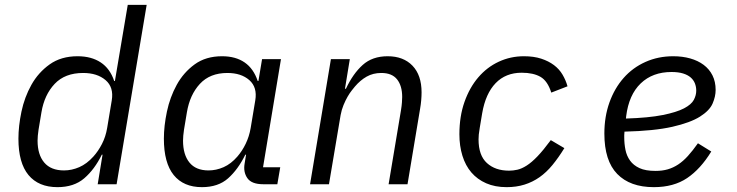

<svg xmlns="http://www.w3.org/2000/svg" viewBox="-20 -760 3040 792"><path d="M403 -122H400Q370 -61 327.5 -24.5Q285 12 217 12Q139 12 97.5 -38Q56 -88 56 -188Q56 -240 68.5 -299.5Q81 -359 109.5 -410Q138 -461 185 -494.5Q232 -528 300 -528Q357 -528 395.5 -502.5Q434 -477 451 -426H454L507 -740H585L461 0H383ZM244 -57Q276 -57 307 -70.5Q338 -84 365 -114Q385 -136 400.5 -166Q416 -196 422 -232L441 -346Q450 -400 415.5 -429.5Q381 -459 323 -459Q248 -459 205.5 -414Q163 -369 151 -297L139 -225Q137 -211 136 -200.5Q135 -190 135 -180Q135 -122 162.5 -89.5Q190 -57 244 -57Z M813 12Q737 12 696.5 -38Q656 -88 656 -188Q656 -240 668.5 -299.5Q681 -359 709 -410Q737 -461 783 -494.5Q829 -528 896 -528Q952 -528 989 -502.5Q1026 -477 1043 -426H1046L1061 -516H1139L1065 -70H1136L1124 0H1066Q1018 0 1000.5 -25Q983 -50 989 -85L995 -122H992Q962 -61 921 -24.5Q880 12 813 12ZM840 -57Q872 -57 902.5 -70.5Q933 -84 959 -114Q979 -137 993.5 -167Q1008 -197 1014 -232L1033 -346Q1042 -400 1008.5 -429.5Q975 -459 918 -459Q846 -459 804.5 -414Q763 -369 751 -297L739 -225Q737 -211 736 -200.5Q735 -190 735 -180Q735 -122 761.5 -89.5Q788 -57 840 -57Z M1259 0 1345 -516H1423L1403 -394H1407Q1436 -456 1476 -492Q1516 -528 1579 -528Q1644 -528 1681.5 -489Q1719 -450 1719 -379Q1719 -364 1717.5 -346.5Q1716 -329 1713 -312L1661 0H1583L1634 -305Q1637 -323 1638 -337.5Q1639 -352 1639 -360Q1639 -406 1618 -432.5Q1597 -459 1553 -459Q1519 -459 1492.5 -444Q1466 -429 1444 -403Q1440 -398 1431.5 -387.5Q1423 -377 1414 -361.5Q1405 -346 1397 -326.5Q1389 -307 1385 -285L1337 0Z M2070 12Q2022 12 1985.5 -4Q1949 -20 1924.5 -48.5Q1900 -77 1887.5 -117.5Q1875 -158 1875 -206Q1875 -280 1896 -339.5Q1917 -399 1953 -441Q1989 -483 2037.5 -505.5Q2086 -528 2141 -528Q2182 -528 2212.5 -518Q2243 -508 2265 -491.5Q2287 -475 2300.5 -452Q2314 -429 2321 -404L2254 -378Q2239 -426 2209.5 -443Q2180 -460 2132 -460Q2066 -460 2024.5 -417Q1983 -374 1969 -293L1959 -233Q1956 -215 1955 -205Q1954 -195 1954 -185Q1954 -119 1988.5 -87.5Q2023 -56 2080 -56Q2097 -56 2114.5 -60Q2132 -64 2152.5 -77Q2173 -90 2197 -115Q2221 -140 2252 -182L2308 -149Q2284 -110 2259 -79.5Q2234 -49 2205.5 -29Q2177 -9 2143.5 1.5Q2110 12 2070 12Z M2677 12Q2579 12 2526 -42.5Q2473 -97 2473 -209Q2473 -279 2494 -337.5Q2515 -396 2552.5 -438.5Q2590 -481 2642.5 -504.5Q2695 -528 2757 -528Q2795 -528 2827 -519Q2859 -510 2882.5 -492.5Q2906 -475 2919 -449Q2932 -423 2932 -389Q2932 -362 2919.5 -333Q2907 -304 2867.5 -279Q2828 -254 2753.5 -237Q2679 -220 2556 -217Q2555 -209 2555 -202.5Q2555 -196 2555 -194Q2555 -167 2560 -142Q2565 -117 2579 -97.5Q2593 -78 2618 -66.5Q2643 -55 2684 -55Q2712 -55 2734.5 -61.5Q2757 -68 2777.5 -81.5Q2798 -95 2817.5 -116.5Q2837 -138 2859 -169L2914 -135Q2870 -63 2814.5 -25.5Q2759 12 2677 12ZM2750 -463Q2672 -463 2623 -416Q2574 -369 2563 -281L2562 -271Q2656 -274 2713.5 -285.5Q2771 -297 2801.5 -313Q2832 -329 2842 -348Q2852 -367 2852 -386Q2852 -402 2846.5 -416Q2841 -430 2829 -440.5Q2817 -451 2797.5 -457Q2778 -463 2750 -463Z"/></svg>

Font: IBM Plex Mono
Style: Italic
Weight: 400
Italic angle: -9°
Monospace: yes
Designer: Mike Abbink, Paul van der Laan, Pieter van Rosmalen
Foundry: Bold Monday
Version: Version 2.3